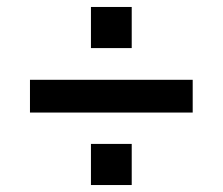

<svg xmlns="http://www.w3.org/2000/svg" viewBox="-20 -626 640 551"><path d="M66 -303V-397H533V-303ZM241 -95V-213H358V-95ZM241 -488V-606H358V-488Z"/></svg>

Font: SUSE SemiBold
Style: Regular
Weight: 600
Designer: Rene Bieder
Foundry: SUSE
Version: Version 1.000